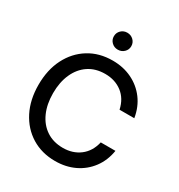

<svg xmlns="http://www.w3.org/2000/svg" viewBox="-218 -1087 1159 1244"><g transform="rotate(30 362.0 -465.5)"><path d="M378.9 11.7Q278.8 11.7 202.1 -35.6Q125.5 -83 82.5 -167.5Q39.6 -252 39.6 -363.3Q39.6 -475.6 82.5 -560.1Q125.5 -644.5 201.9 -691.9Q278.3 -739.3 378.9 -739.3Q458.5 -739.3 523.2 -708Q587.9 -676.8 630.4 -619.9Q672.9 -563 685.5 -485.4H575.2Q559.1 -559.6 506.6 -599.9Q454.1 -640.1 379.9 -640.1Q308.1 -640.1 256.3 -605.5Q204.6 -570.8 176.5 -508.3Q148.4 -445.8 148.4 -363.3Q148.4 -280.8 176.3 -218.8Q204.1 -156.7 256.1 -122.1Q308.1 -87.4 379.9 -87.4Q453.6 -87.4 506.1 -127.4Q558.6 -167.5 575.7 -241.2H685.5Q672.9 -164.1 630.4 -107.2Q587.9 -50.3 523.2 -19.3Q458.5 11.7 378.9 11.7ZM370.1 -816.4Q342.8 -816.4 324 -834.7Q305.2 -853 305.2 -879.4Q305.2 -906.2 324 -924.6Q342.8 -942.9 370.1 -942.9Q397.5 -942.9 416.5 -924.6Q435.5 -906.2 435.5 -879.4Q435.5 -853 416.5 -834.7Q397.5 -816.4 370.1 -816.4Z"/></g></svg>

Font: Inter Display Medium
Style: Regular
Weight: 500
Designer: Rasmus Andersson
Foundry: rsms
Version: Version 4.001;git-9221beed3